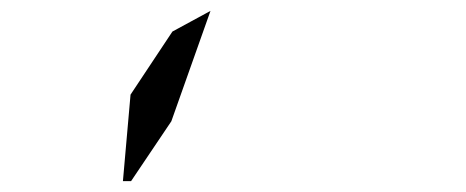

<svg xmlns="http://www.w3.org/2000/svg" viewBox="-20 -472 856 353"><path d="M367 -452 295 -249 221 -139H206L220 -298L297 -414Z"/></svg>

Font: DSEG14 Modern Mini
Style: Italic
Weight: 400
Italic angle: -5°
Designer: Keshikan(Twitter:@keshinomi_88pro)
Version: Version 0.46